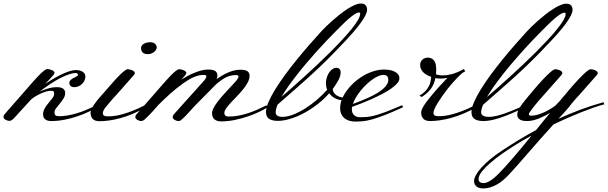

<svg xmlns="http://www.w3.org/2000/svg" viewBox="-50 -684 3436 1085"><path d="M112.3 -194.3Q127 -211.4 142.8 -229.2Q158.7 -247.1 173.1 -261.5Q187.5 -275.9 199.2 -284.9Q210.9 -293.9 217.8 -293.9Q221.7 -293.9 228.5 -292.5Q235.4 -291 241.9 -288.3Q248.5 -285.6 253.2 -281.5Q257.8 -277.3 257.8 -272.5Q257.8 -267.1 250.7 -258.8Q243.7 -250.5 233.4 -239.3Q225.1 -230.5 218 -223.1Q210.9 -215.8 205.1 -209Q223.1 -222.2 246.6 -236.1Q270 -250 293.9 -261.7Q317.9 -273.4 340.1 -280.8Q362.3 -288.1 378.9 -288.1Q388.7 -288.1 398.4 -285.9Q408.2 -283.7 415.8 -279.3Q423.3 -274.9 428 -267.8Q432.6 -260.7 432.6 -251Q432.6 -239.7 427.5 -229Q422.4 -218.3 413.8 -210Q405.3 -201.7 394.3 -196.5Q383.3 -191.4 371.1 -191.4Q355.5 -191.4 348.6 -198.5Q341.8 -205.6 341.8 -212.9Q341.8 -224.6 348.1 -230.7Q354.5 -236.8 363.3 -242.2Q365.7 -243.7 370.4 -245.6Q375 -247.6 379.4 -250Q383.8 -252.4 387.2 -255.1Q390.6 -257.8 390.6 -260.7Q390.6 -264.6 387.7 -268.1Q384.8 -271.5 378.9 -271.5Q364.3 -271.5 345.9 -265.9Q327.6 -260.3 308.1 -251.2Q288.6 -242.2 269 -231Q249.5 -219.7 231.9 -208Q214.4 -196.3 199.5 -185.5Q184.6 -174.8 174.8 -167Q192.9 -174.8 206.8 -179.4Q220.7 -184.1 231.9 -186.8Q243.2 -189.5 252.4 -190.4Q261.7 -191.4 271.5 -191.4Q296.4 -191.4 307.4 -182.4Q318.4 -173.3 318.4 -159.2Q318.4 -142.1 308.8 -127.2Q299.3 -112.3 288.1 -98.6Q276.9 -85 267.3 -72.5Q257.8 -60.1 257.8 -48.8Q257.8 -37.1 263.7 -32.2Q269.5 -27.3 285.2 -27.3Q327.1 -27.3 381.1 -43Q435.1 -58.6 496.1 -90.8L501 -79.1Q478.5 -65.4 449 -51.5Q419.4 -37.6 385.5 -26.1Q351.6 -14.6 314.2 -7.3Q276.9 0 239.3 0Q217.3 0 205.3 -9.8Q193.4 -19.5 193.4 -37.1Q193.4 -42.5 194.1 -48.1Q194.8 -53.7 197.3 -59.6Q203.1 -75.2 212.9 -87.9Q222.7 -100.6 232.2 -111.6Q241.7 -122.6 248.8 -133.1Q255.9 -143.6 255.9 -155.3Q255.9 -165.5 252.2 -168.2Q248.5 -170.9 237.3 -170.9Q225.6 -170.9 210.4 -166.5Q195.3 -162.1 179.7 -155Q164.1 -147.9 149.7 -139.2Q135.3 -130.4 125 -121.1Q108.9 -103.5 87.4 -79.8Q65.9 -56.2 33.2 -20.5Q22.9 -9.3 16.4 -5.1Q9.8 -1 2.9 -1Q-2.9 -1 -8.8 -2.9Q-14.6 -4.9 -19.5 -7.8Q-24.4 -10.7 -27.3 -14.6Q-30.3 -18.6 -30.3 -22.5Q-30.3 -30.8 -25.1 -37.1Q-20 -43.5 -17.6 -45.9Z M835.9 -418Q835.9 -409.7 831.5 -402.3Q827.1 -395 820.1 -389.6Q813 -384.3 803.7 -381.1Q794.4 -377.9 785.2 -377.9Q778.3 -377.9 771.7 -379.4Q765.1 -380.9 759.5 -384.8Q753.9 -388.7 750.5 -395.3Q747.1 -401.9 747.1 -412.1Q747.1 -420.9 752 -427.2Q756.8 -433.6 764.2 -437.5Q771.5 -441.4 780.8 -443.4Q790 -445.3 798.8 -445.3Q813.5 -445.3 823.5 -438.7Q833.5 -432.1 835.9 -418ZM546.9 -78.1Q539.6 -69.3 535.4 -60.3Q531.2 -51.3 531.2 -45.9Q531.2 -33.2 539.3 -29.8Q547.4 -26.4 561.5 -26.4Q574.7 -26.4 594 -28.6Q613.3 -30.8 638.9 -37.6Q664.6 -44.4 697 -56.9Q729.5 -69.3 769.5 -89.8L774.4 -78.1Q736.8 -55.7 700 -40.5Q663.1 -25.4 629.2 -16.1Q595.2 -6.8 565.4 -2.9Q535.6 1 512.7 1Q486.3 1 474.1 -12Q461.9 -24.9 461.9 -46.9Q461.9 -58.6 469.7 -73.5Q477.5 -88.4 495.1 -111.3Q513.7 -134.8 534.2 -157.2Q554.7 -179.7 575.2 -204.1Q588.9 -220.2 603.5 -236.1Q618.2 -252 631.3 -264.6Q644.5 -277.3 655.3 -285.2Q666 -293 671.9 -293Q675.8 -293 682.6 -291.5Q689.5 -290 696 -287.4Q702.6 -284.7 707.3 -280.5Q711.9 -276.4 711.9 -271.5Q711.9 -266.1 704.8 -257.8Q697.8 -249.5 687.5 -238.3L606.4 -146.5Q603 -143.1 596.4 -136Q589.8 -128.9 581.8 -119.4Q573.7 -109.9 564.5 -99.1Q555.2 -88.4 546.9 -78.1Z M760.7 -3.9Q757.8 -2.4 754.4 -1.2Q751 0 748 0Q743.2 0 737.5 -1.7Q731.9 -3.4 726.8 -6.3Q721.7 -9.3 718.3 -13.2Q714.8 -17.1 714.8 -21.5Q714.8 -30.3 719.2 -35.4Q723.6 -40.5 727.5 -44.9L857.4 -193.4Q872.1 -210.4 887.9 -228.3Q903.8 -246.1 918.2 -260.5Q932.6 -274.9 944.3 -283.9Q956.1 -293 962.9 -293Q966.8 -293 973.6 -291.5Q980.5 -290 987.1 -287.4Q993.7 -284.7 998.3 -280.5Q1002.9 -276.4 1002.9 -271.5Q1002.9 -266.1 995.8 -257.8Q988.8 -249.5 978.5 -238.3L973.6 -233.4Q986.3 -241.7 1004.6 -251.7Q1022.9 -261.7 1043.5 -270.5Q1064 -279.3 1085.2 -285.2Q1106.4 -291 1125 -291Q1156.2 -291 1167.5 -282Q1178.7 -272.9 1178.7 -256.8Q1178.7 -251.5 1177.5 -247.1Q1176.3 -242.7 1174.8 -237.3Q1185.5 -245.1 1200.2 -254.2Q1214.8 -263.2 1232.2 -271.2Q1249.5 -279.3 1268.6 -284.7Q1287.6 -290 1306.6 -290Q1337.9 -290 1349.1 -281Q1360.4 -272 1360.4 -255.9Q1360.4 -237.3 1349.6 -217.5Q1338.9 -197.8 1323 -178.2Q1307.1 -158.7 1288.8 -139.9Q1270.5 -121.1 1254.6 -104Q1238.8 -86.9 1228.3 -72Q1217.8 -57.1 1217.8 -45.9Q1217.8 -39.1 1220.2 -34.9Q1222.7 -30.8 1226.3 -28.6Q1230 -26.4 1234.6 -25.9Q1239.3 -25.4 1244.1 -25.4Q1272 -25.4 1299.3 -30.8Q1326.7 -36.1 1353.3 -44.9Q1379.9 -53.7 1405.8 -65.2Q1431.6 -76.7 1456.1 -88.9L1460.9 -77.1Q1444.8 -66.4 1416.5 -52.7Q1388.2 -39.1 1353 -26.9Q1317.9 -14.6 1278.1 -6.3Q1238.3 2 1199.2 2Q1176.3 2 1162.4 -9.3Q1148.4 -20.5 1148.4 -44.9Q1148.4 -57.1 1156.2 -72.5Q1164.1 -87.9 1176.5 -104.7Q1189 -121.6 1204.3 -139.2Q1219.7 -156.7 1234.6 -172.9Q1249.5 -189 1262.7 -202.9Q1275.9 -216.8 1284.2 -226.6Q1287.1 -231 1292.5 -238Q1297.9 -245.1 1297.9 -251Q1297.9 -254.9 1294.7 -257.3Q1291.5 -259.8 1284.2 -259.8Q1253.9 -259.8 1228.8 -247.6Q1203.6 -235.4 1174.8 -210.9Q1172.9 -209.5 1166.5 -203.1Q1160.2 -196.8 1150.6 -187Q1141.1 -177.2 1129.2 -165Q1117.2 -152.8 1104.2 -139.9Q1091.3 -127 1078.6 -114Q1065.9 -101.1 1054.7 -89.8Q1045.9 -80.6 1036.1 -69.8Q1026.4 -59.1 1016.8 -48.6Q1007.3 -38.1 998.3 -28.6Q989.3 -19 981.4 -12.7Q975.6 -6.8 970.7 -3.4Q965.8 0 959 0Q956.5 0 953.9 -0.2Q951.2 -0.5 947.3 -2Q938.5 -4.9 932.1 -10Q925.8 -15.1 925.8 -22.5Q925.8 -25.4 927.2 -29.3Q928.7 -33.2 931.6 -37.1L1102.5 -227.5Q1106.4 -231.4 1111.3 -238.8Q1116.2 -246.1 1116.2 -252Q1116.2 -255.9 1113 -258.3Q1109.9 -260.7 1102.5 -260.7Q1087.4 -260.7 1073.5 -257.6Q1059.6 -254.4 1045.7 -248.5Q1031.7 -242.7 1017.1 -233.9Q1002.4 -225.1 986.3 -213.9Q947.3 -186 912.4 -154.8Q877.4 -123.5 843.8 -89.8Q829.1 -72.8 811.5 -53.2Q793.9 -33.7 778.3 -19.5Q769 -8.8 760.7 -3.9Z M1794.9 -239.3Q1802.2 -267.1 1817.9 -283.9Q1833.5 -300.8 1850.6 -300.8Q1861.8 -300.8 1868.4 -293.9Q1875 -287.1 1875 -275.4Q1875 -254.9 1862.8 -231.7Q1850.6 -208.5 1830.1 -180.7Q1830.6 -169.4 1836.7 -160.4Q1842.8 -151.4 1851.8 -145.3Q1860.8 -139.2 1872.1 -136Q1883.3 -132.8 1894.5 -132.8Q1904.8 -132.8 1914.8 -134.8Q1924.8 -136.7 1934.6 -140.6L1940.4 -131.8Q1930.7 -124.5 1918.2 -120.8Q1905.8 -117.2 1891.6 -117.2Q1866.7 -117.2 1845.2 -127.7Q1823.7 -138.2 1810.5 -157.2Q1780.3 -122.6 1743.2 -94Q1706.1 -65.4 1667.2 -44.7Q1628.4 -23.9 1590.3 -12.5Q1552.2 -1 1520.5 -1Q1500.5 -1 1487.5 -4.9Q1474.6 -8.8 1467 -15.4Q1459.5 -22 1456.3 -31.2Q1453.1 -40.5 1453.1 -51.8Q1453.1 -74.7 1467.5 -107.9Q1481.9 -141.1 1506.1 -180.2Q1530.3 -219.2 1562 -262.5Q1593.8 -305.7 1628.7 -348.6Q1663.6 -391.6 1699.5 -432.6Q1735.4 -473.6 1767.6 -508.8Q1777.3 -519.5 1793.5 -535.2Q1809.6 -550.8 1829.1 -568.1Q1848.6 -585.4 1870.4 -602.5Q1892.1 -619.6 1913.3 -633.3Q1934.6 -647 1953.9 -655.5Q1973.1 -664.1 1988.3 -664.1Q2008.3 -664.1 2016.4 -654.3Q2024.4 -644.5 2024.4 -628.9Q2024.4 -616.7 2016.6 -600.6Q2008.8 -584.5 1996.6 -566.4Q1984.4 -548.3 1969.5 -529.8Q1954.6 -511.2 1940.4 -495.1Q1926.3 -479 1914.3 -466.3Q1902.3 -453.6 1896.5 -447.3Q1867.2 -416.5 1843.8 -392.1Q1820.3 -367.7 1797.4 -345Q1774.4 -322.3 1749.5 -298.6Q1724.6 -274.9 1692.4 -245.8Q1660.2 -216.8 1617.9 -179.7Q1575.7 -142.6 1518.6 -92.8Q1513.2 -79.6 1510.5 -68.6Q1507.8 -57.6 1507.8 -48.8Q1507.8 -35.6 1518.8 -29.5Q1529.8 -23.4 1543.9 -23.4Q1573.2 -23.4 1607.2 -36.6Q1641.1 -49.8 1675.3 -71.5Q1709.5 -93.3 1741.5 -120.6Q1773.4 -147.9 1798.8 -176.8Q1792 -193.4 1792 -214.8Q1792 -227.5 1794.9 -239.3ZM1850.6 -510.7Q1824.7 -484.4 1795.9 -454.3Q1767.1 -424.3 1738 -391.8Q1709 -359.4 1680.4 -325.7Q1651.9 -292 1626.2 -259Q1600.6 -226.1 1578.6 -195.1Q1556.6 -164.1 1541 -136.7Q1567.9 -159.7 1601.1 -189.2Q1634.3 -218.8 1670.7 -251.7Q1707 -284.7 1744.4 -319.8Q1781.7 -355 1816.7 -389.9Q1851.6 -424.8 1882.3 -457.8Q1913.1 -490.7 1936 -519Q1959 -547.4 1972.2 -569.8Q1985.4 -592.3 1985.4 -606.4Q1985.4 -613.3 1978.5 -613.3Q1968.8 -613.3 1954.1 -603.8Q1939.5 -594.2 1922.1 -579.3Q1904.8 -564.5 1886.2 -546.1Q1867.7 -527.8 1850.6 -510.7Z M2227.5 -78.1Q2165 -49.3 2123 -33.2Q2081.1 -17.1 2051.5 -9Q2022 -1 2000.5 1Q1979 2.9 1957 2.9Q1939.9 2.9 1924.6 -1.5Q1909.2 -5.9 1897.5 -15.1Q1885.7 -24.4 1878.9 -39.1Q1872.1 -53.7 1872.1 -74.2Q1872.1 -97.7 1882.1 -122.8Q1892.1 -147.9 1909.7 -172.1Q1927.2 -196.3 1950.9 -217.8Q1974.6 -239.3 2002.4 -255.6Q2030.3 -272 2060.8 -281.5Q2091.3 -291 2122.1 -291Q2132.8 -291 2147.5 -289.1Q2162.1 -287.1 2175.3 -281.5Q2188.5 -275.9 2197.8 -266.1Q2207 -256.3 2207 -241.2Q2207 -227.5 2194.3 -212.9Q2181.6 -198.2 2160.4 -183.3Q2139.2 -168.5 2111.3 -153.8Q2083.5 -139.2 2054 -125.7Q2024.4 -112.3 1994.6 -100.6Q1964.8 -88.9 1939.5 -80.1Q1938.5 -76.2 1938.5 -72.3Q1938.5 -68.4 1938.5 -64.5Q1938.5 -45.9 1950.7 -33.7Q1962.9 -21.5 1984.4 -21.5Q2003.4 -21.5 2022 -22.9Q2040.5 -24.4 2066.4 -31Q2092.3 -37.6 2129.4 -51.5Q2166.5 -65.4 2222.7 -89.8ZM2115.2 -260.7Q2102.5 -260.7 2086.9 -253.7Q2071.3 -246.6 2054.2 -234.6Q2037.1 -222.7 2020.3 -206.5Q2003.4 -190.4 1988.5 -172.1Q1973.6 -153.8 1961.9 -134.5Q1950.2 -115.2 1944.3 -96.7Q1965.8 -104.5 1989 -113.8Q2012.2 -123 2034.4 -133.3Q2056.6 -143.6 2076.7 -155Q2096.7 -166.5 2111.8 -179.2Q2127 -191.9 2135.7 -205.3Q2144.5 -218.8 2144.5 -233.4Q2144.5 -245.1 2138.4 -252.9Q2132.3 -260.7 2115.2 -260.7Z M2368.2 -358.4Q2378.4 -358.4 2387.9 -354Q2397.5 -349.6 2403.3 -340.8Q2410.6 -332 2412.8 -318.1Q2415 -304.2 2415 -288.1L2414.1 -263.7Q2420.9 -261.2 2431.4 -259.5Q2441.9 -257.8 2453.1 -257.8Q2474.6 -257.8 2503.4 -265.1Q2532.2 -272.5 2571.3 -293.9Q2572.3 -293 2573.2 -291Q2574.2 -289.1 2575.7 -286.6Q2577.1 -284.2 2579.1 -281.2Q2570.3 -276.9 2564.5 -272.5Q2558.6 -268.1 2552.7 -262.7Q2546.4 -257.3 2536.4 -246.8Q2526.4 -236.3 2515.6 -224.6Q2504.9 -212.9 2494.9 -200.9Q2484.9 -189 2478.5 -180.7Q2462.9 -160.6 2448.5 -140.1Q2434.1 -119.6 2423.1 -101.6Q2412.1 -83.5 2405.8 -69.1Q2399.4 -54.7 2399.4 -46.9Q2399.4 -34.2 2407.5 -30.8Q2415.5 -27.3 2429.7 -27.3Q2442.9 -27.3 2462.2 -29.5Q2481.4 -31.7 2507.1 -38.6Q2532.7 -45.4 2565.2 -57.9Q2597.7 -70.3 2637.7 -90.8L2642.6 -79.1Q2605 -56.6 2568.1 -41.5Q2531.2 -26.4 2497.3 -17.1Q2463.4 -7.8 2433.6 -3.9Q2403.8 0 2380.9 0Q2354.5 0 2342.3 -12.9Q2330.1 -25.9 2330.1 -47.9Q2330.1 -56.6 2335 -67.9Q2339.8 -79.1 2350.1 -94.5Q2360.4 -109.9 2376.7 -129.9Q2393.1 -149.9 2416 -176.8Q2417.5 -178.2 2422.4 -183.8Q2427.2 -189.5 2433.8 -196.5Q2440.4 -203.6 2448 -211.7Q2455.6 -219.7 2461.9 -226.6Q2468.3 -233.4 2472.9 -238.3Q2477.5 -243.2 2478.5 -244.1Q2471.7 -242.7 2463.4 -241.5Q2455.1 -240.2 2446.3 -240.2Q2438 -240.2 2428.2 -240.5Q2418.5 -240.7 2410.2 -242.2Q2407.2 -227.5 2402.1 -213.9Q2397 -200.2 2388.2 -187Q2379.4 -173.8 2366 -161.1Q2352.5 -148.4 2333 -135.7L2320.3 -143.6Q2340.3 -154.8 2353 -168.5Q2365.7 -182.1 2373 -196Q2380.4 -210 2383.1 -223.9Q2385.7 -237.8 2386.7 -250Q2374 -253.9 2362.5 -260.3Q2351.1 -266.6 2342.5 -274.9Q2334 -283.2 2329.1 -293.9Q2324.2 -304.7 2324.2 -317.4Q2324.2 -335 2336.7 -346.7Q2349.1 -358.4 2368.2 -358.4Z M3057.6 -446.3Q3028.3 -415.5 3004.9 -391.1Q2981.4 -366.7 2958.5 -344Q2935.5 -321.3 2910.6 -297.6Q2885.7 -273.9 2853.5 -244.9Q2821.3 -215.8 2779.1 -178.7Q2736.8 -141.6 2679.7 -91.8Q2674.3 -78.6 2671.6 -67.6Q2668.9 -56.6 2668.9 -47.9Q2668.9 -41 2672.9 -36.4Q2676.8 -31.7 2682.9 -28.8Q2689 -25.9 2696.5 -24.7Q2704.1 -23.4 2710.9 -23.4Q2724.1 -23.4 2741.9 -26.4Q2759.8 -29.3 2783.9 -36.9Q2808.1 -44.4 2840.1 -57.1Q2872.1 -69.8 2914.1 -89.8L2918.9 -78.1Q2875 -57.1 2839.8 -42.5Q2804.7 -27.8 2776.1 -18.3Q2747.6 -8.8 2724.4 -4.4Q2701.2 0 2681.6 0Q2661.6 0 2648.7 -3.9Q2635.7 -7.8 2628.2 -14.4Q2620.6 -21 2617.4 -30.3Q2614.3 -39.6 2614.3 -50.8Q2614.3 -73.7 2628.7 -106.9Q2643.1 -140.1 2667.2 -179.2Q2691.4 -218.3 2723.1 -261.5Q2754.9 -304.7 2789.8 -347.7Q2824.7 -390.6 2860.6 -431.6Q2896.5 -472.7 2928.7 -507.8Q2938.5 -518.6 2954.6 -534.2Q2970.7 -549.8 2990.2 -567.1Q3009.8 -584.5 3031.5 -601.6Q3053.2 -618.7 3074.5 -632.3Q3095.7 -646 3115 -654.5Q3134.3 -663.1 3149.4 -663.1Q3169.4 -663.1 3177.5 -653.3Q3185.5 -643.6 3185.5 -627.9Q3185.5 -615.7 3177.7 -599.6Q3169.9 -583.5 3157.7 -565.4Q3145.5 -547.4 3130.6 -528.8Q3115.7 -510.3 3101.6 -494.1Q3087.4 -478 3075.4 -465.3Q3063.5 -452.6 3057.6 -446.3ZM3011.7 -509.8Q2985.8 -483.9 2957 -453.6Q2928.2 -423.3 2899.2 -390.9Q2870.1 -358.4 2841.6 -324.7Q2813 -291 2787.4 -258.1Q2761.7 -225.1 2739.7 -194.1Q2717.8 -163.1 2702.1 -135.7Q2729 -158.7 2762.2 -188.2Q2795.4 -217.8 2831.8 -250.7Q2868.2 -283.7 2905.5 -318.8Q2942.9 -354 2977.8 -388.9Q3012.7 -423.8 3043.5 -456.8Q3074.2 -489.7 3097.2 -518.1Q3120.1 -546.4 3133.3 -568.8Q3146.5 -591.3 3146.5 -605.5Q3146.5 -612.3 3139.6 -612.3Q3129.9 -612.3 3115.2 -602.8Q3100.6 -593.3 3083.3 -578.4Q3065.9 -563.5 3047.4 -545.2Q3028.8 -526.9 3011.7 -509.8Z M3162.1 -75.2Q3147.5 -58.1 3133.5 -42.7Q3119.6 -27.3 3105.5 -12.7Q3165 -40 3228.5 -63.7Q3292 -87.4 3360.4 -106.4L3365.2 -94.7Q3339.4 -87.9 3306.6 -76.7Q3273.9 -65.4 3237.1 -50.8Q3200.2 -36.1 3159.9 -18.6Q3119.6 -1 3078.1 18.6Q2988.8 117.2 2925.8 190.4Q2862.8 263.7 2823.2 305.7Q2809.1 320.3 2793.2 334Q2777.3 347.7 2759.3 357.9Q2741.2 368.2 2721.4 374.5Q2701.7 380.9 2680.7 380.9Q2670.9 380.9 2661.6 378.7Q2652.3 376.5 2645 371.3Q2637.7 366.2 2633.3 358.2Q2628.9 350.1 2628.9 338.9Q2628.9 325.2 2639.2 305.9Q2649.4 286.6 2669.7 263.9Q2689.9 241.2 2720 216.1Q2750 190.9 2790 165Q2833.5 136.2 2880.6 107.4Q2927.7 78.6 2979.5 50.8Q3019 1 3058.6 -45.9Q3045.9 -38.6 3030.5 -30.5Q3015.1 -22.5 2998.3 -15.6Q2981.4 -8.8 2963.9 -4.4Q2946.3 0 2929.7 0Q2897.9 0 2885.5 -10Q2873 -20 2873 -36.1Q2873 -48.3 2879.9 -62.7Q2886.7 -77.1 2897.5 -92Q2908.2 -106.9 2920.9 -122.1Q2933.6 -137.2 2945.3 -151.4Q2954.6 -162.1 2966.8 -176.8Q2979 -191.4 2992.9 -207.3Q3006.8 -223.1 3021.2 -238.3Q3035.6 -253.4 3048.6 -265.6Q3061.5 -277.8 3071.8 -285.4Q3082 -293 3087.9 -293Q3091.8 -293 3098.6 -291.5Q3105.5 -290 3112.1 -287.4Q3118.7 -284.7 3123.3 -280.5Q3127.9 -276.4 3127.9 -271.5Q3127.9 -266.1 3120.8 -257.8Q3113.8 -249.5 3103.5 -238.3L3022.5 -146.5Q3019 -142.6 3011.5 -134.3Q3003.9 -126 2994.6 -115Q2985.4 -104 2975.3 -92Q2965.3 -80.1 2957.3 -69.3Q2949.2 -58.6 2943.8 -50.3Q2938.5 -42 2938.5 -39.1Q2938.5 -35.2 2941.7 -32.7Q2944.8 -30.3 2952.1 -30.3Q2967.3 -30.3 2983.9 -34.7Q3000.5 -39.1 3017.8 -46.4Q3035.2 -53.7 3052.5 -63.7Q3069.8 -73.7 3085.9 -85Q3088.9 -87.4 3095.2 -94.2Q3101.6 -101.1 3114.3 -114.3Q3121.1 -122.6 3127.4 -130.4Q3133.8 -138.2 3140.6 -145.5Q3144.5 -149.4 3145.5 -151.4Q3154.3 -162.1 3166.7 -176.8Q3179.2 -191.4 3193.1 -207.3Q3207 -223.1 3221.4 -238.3Q3235.8 -253.4 3248.8 -265.6Q3261.7 -277.8 3272 -285.4Q3282.2 -293 3288.1 -293Q3292 -293 3298.8 -291.5Q3305.7 -290 3312.3 -287.4Q3318.8 -284.7 3323.5 -280.5Q3328.1 -276.4 3328.1 -271.5Q3328.1 -266.1 3321 -257.8Q3314 -249.5 3303.7 -238.3L3222.7 -146.5Q3219.2 -143.1 3212.4 -135.5Q3205.6 -127.9 3197 -118.2Q3188.5 -108.4 3179.2 -97.2Q3169.9 -85.9 3162.1 -75.2ZM2762.7 302.7Q2781.2 284.2 2803.5 259.8Q2825.7 235.4 2850.3 206.8Q2875 178.2 2901.1 146.7Q2927.2 115.2 2954.1 82Q2909.2 106.4 2867.2 132.3Q2825.2 158.2 2788.8 183.8Q2752.4 209.5 2723.1 234.6Q2693.8 259.8 2674.8 283.2Q2666.5 293 2660.4 304.9Q2654.3 316.9 2654.3 328.1Q2654.3 337.9 2660.9 344.2Q2667.5 350.6 2684.6 350.6Q2692.4 350.6 2702.4 346.4Q2712.4 342.3 2722.7 335.7Q2732.9 329.1 2743.2 320.6Q2753.4 312 2762.7 302.7Z"/></svg>

Font: Meie Script
Style: Regular
Weight: 400
Version: Version 1.001